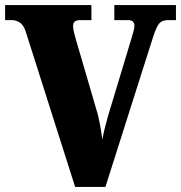

<svg xmlns="http://www.w3.org/2000/svg" viewBox="-20 -734 711 754"><path d="M81 -610Q72 -637 57 -646Q42 -655 28 -655H0V-714H339V-655H294Q267 -655 267 -632Q267 -620 271 -605.5Q275 -591 278 -579L364 -285Q366 -276 370 -258Q374 -240 377 -220Q380 -200 382 -186Q385 -205 392 -233Q399 -261 405 -281L492 -569Q498 -590 503 -606.5Q508 -623 508 -633Q508 -642 502.5 -648.5Q497 -655 483 -655H429V-714H671V-655H639Q617 -655 605.5 -642Q594 -629 580 -585L394 0H275Z"/></svg>

Font: Noto Serif Myanmar SemiCondensed Black
Style: Regular
Weight: 900
Width: 4
Designer: Ben Mitchell and the Monotype Design Team
Foundry: Monotype Imaging Inc.
Version: Version 2.106; ttfautohint (v1.8.4.7-5d5b)